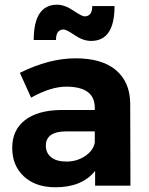

<svg xmlns="http://www.w3.org/2000/svg" viewBox="-20 -793 636 820"><path d="M175.8 -170.9Q175.8 -140.1 198.2 -121.6Q220.7 -103 264.6 -103Q307.6 -103 342.8 -126Q377.9 -148.9 384.8 -184.1V-231.9H264.2Q175.8 -231.9 175.8 -170.9ZM124 -622.1Q124 -772.9 224.1 -772.9Q255.9 -772.9 293 -748Q330.1 -723.1 340.8 -723.1Q374 -723.1 374 -767.1H469.2Q469.2 -618.2 369.1 -618.2Q335 -618.2 299.3 -642.6Q263.7 -667 252 -667Q218.8 -667 219.2 -622.1ZM384.8 -333Q384.8 -422.9 262.7 -422.9Q197.3 -422.9 112.8 -376L64.9 -481.9Q189.5 -543.9 302.7 -543.9Q416 -543.9 475.6 -493.2Q535.2 -442.4 536.1 -351.1L537.1 0H386.2V-63Q330.1 6.8 216.8 6.8Q131.8 6.8 82 -39.6Q32.2 -85.9 32.2 -161.6Q32.2 -237.3 85.9 -279.3Q139.6 -321.3 236.8 -323.2H384.8Z"/></svg>

Font: TruenoSBd
Style: Demi
Weight: 600
Designer: Julieta Ulanovsky
Foundry: Julieta Ulanovsky
Version: Version 3.001b